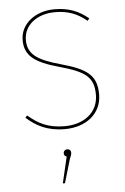

<svg xmlns="http://www.w3.org/2000/svg" viewBox="-55 -568 558 858"><g transform="rotate(-5 224.5 -139.0)"><path d="M222 -528.3C136.7 -528.3 68.6 -477 68.6 -402.9C68.6 -333.1 112.4 -299.9 222.4 -269.7C335.3 -238.1 373.6 -211.6 373.6 -132.1C373.6 -51.6 308.6 -3.7 222.4 -3.7C146.9 -3.7 102.6 -28.7 59 -66.3L50.7 -56.6C93.4 -19 142.1 9.4 222.4 9.4C318.1 9.4 388 -46.1 388 -132.1C388 -218 344.7 -249.1 229 -281.1C123.3 -310.4 83 -339.4 83 -402.4C83 -470.4 144.3 -515.1 222.4 -515.1C283 -515.1 322.9 -498.6 365.6 -464L373.9 -474.1C330 -510.3 285.3 -528.3 222 -528.3ZM224 100.2C214.1 100.2 207.4 107.3 207.4 116.3C207.4 124.9 211.6 129.9 219.4 132L191.7 250.2H201.3L232.3 145.3C238.9 129.2 241 124.3 241 116.3C241 107.3 235.1 100.2 224 100.2Z"/></g></svg>

Font: Fira Sans Hair
Style: Regular
Weight: 100
Designer: bBox Type GmbH & Carrois Corporate GbR & Edenspiekermann AG
Foundry: bBox Type GmbH & Carrois Corporate GbR & Edenspiekermann AG
Version: Version 4.300;PS 004.300;hotconv 1.0.88;makeotf.lib2.5.64775